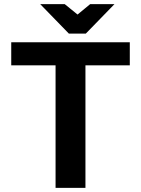

<svg xmlns="http://www.w3.org/2000/svg" viewBox="-20 -906 680 926"><path d="M248 0V-590.8H34.2V-702.1H606V-590.8H392.1V0ZM532.2 -886.2 394 -744.1H312L173.8 -886.2H292L354 -835.9L415 -886.2Z"/></svg>

Font: LT Superior
Style: Bold
Weight: 400
Designer: Daniel Lyons
Foundry: LyonsType
Version: Version 1.000